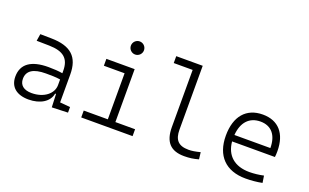

<svg xmlns="http://www.w3.org/2000/svg" viewBox="-84 -1148 2511 1561"><g transform="rotate(20 1172.0 -367.5)"><path d="M418.9 4.9 557.6 0V-48.3L468.8 -56.2V-297.4C468.8 -448.7 393.6 -518.6 224.6 -521L127.9 -522.5L118.2 -461.9L228 -460C350.1 -457.5 404.8 -412.6 404.8 -307.1V-285.2C371.1 -291 328.1 -293.9 281.7 -293.9C132.3 -293.9 54.7 -237.8 54.7 -129.4C54.7 -41 114.3 9.8 218.3 9.8C319.3 9.8 394.5 -37.1 406.2 -109.4H414.1ZM404.8 -231.4V-182.6C404.8 -108.9 331.5 -47.9 223.6 -47.9C156.7 -47.9 118.7 -78.6 118.7 -133.3C118.7 -203.1 172.4 -237.8 279.8 -237.8C320.3 -237.8 366.7 -237.8 404.8 -231.4Z M671.9 0H1116.2V-59.6H945.8V-517.6H701.2V-458H880.4V-59.6H671.9ZM908.2 -630.4C939.5 -630.4 964.8 -655.8 964.8 -687C964.8 -718.3 939.5 -743.7 908.2 -743.7C877 -743.7 851.6 -718.3 851.6 -687C851.6 -655.8 877 -630.4 908.2 -630.4Z M1564.9 9.8C1609.4 9.8 1646 4.9 1688.5 -7.3L1681.2 -66.9C1639.6 -56.2 1609.4 -51.3 1581.1 -51.3C1491.7 -51.3 1456.5 -92.8 1456.5 -180.7V-732.4H1227.5V-672.9H1391.1V-179.2C1391.1 -50.8 1446.8 9.8 1564.9 9.8Z M2096.2 9.8C2142.6 9.8 2193.8 5.4 2239.3 -3.9L2230 -64C2190.4 -55.2 2146.5 -50.3 2107.9 -50.3C1979 -50.3 1901.9 -117.2 1891.1 -236.3H2261.7C2263.7 -250 2264.6 -268.1 2264.6 -287.1C2264.6 -440.4 2187 -527.3 2053.2 -527.3C1909.7 -527.3 1827.1 -431.2 1827.1 -263.7C1827.1 -89.4 1924.8 9.8 2096.2 9.8ZM1891.1 -292C1899.4 -403.3 1958 -467.3 2054.2 -467.3C2147.9 -467.3 2202.1 -403.8 2202.1 -292Z"/></g></svg>

Font: Cascadia Mono NF Light
Style: Regular
Weight: 300
Monospace: yes
Designer: Aaron Bell
Foundry: Saja Typeworks
Version: Version 2404.023